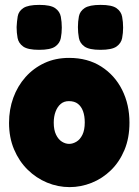

<svg xmlns="http://www.w3.org/2000/svg" viewBox="-20 -748 567 786"><path d="M265 18Q217 18 172.5 -0.5Q128 -19 93 -53.5Q58 -88 37.5 -136.5Q17 -185 17 -245Q17 -300 34.5 -348Q52 -396 84.5 -432.5Q117 -469 162 -490Q207 -511 263 -511Q339 -511 394.5 -475.5Q450 -440 480 -380Q510 -320 510 -246Q510 -183 489.5 -134Q469 -85 434 -51Q399 -17 355 0.5Q311 18 265 18ZM263 -159Q278 -159 293 -168Q308 -177 317.5 -196.5Q327 -216 327 -247Q327 -273 320 -292.5Q313 -312 299 -323Q285 -334 262 -334Q242 -334 228.5 -322.5Q215 -311 207.5 -291Q200 -271 200 -246Q200 -216 209.5 -196.5Q219 -177 233.5 -168Q248 -159 263 -159ZM391 -544Q345 -544 326 -557.5Q307 -571 303 -592.5Q299 -614 299 -637Q299 -660 303 -681Q307 -702 326.5 -715Q346 -728 392 -728Q438 -728 457 -714.5Q476 -701 480 -679.5Q484 -658 484 -635Q484 -613 480 -592Q476 -571 457 -557.5Q438 -544 391 -544ZM140 -544Q94 -544 75 -557.5Q56 -571 52 -592.5Q48 -614 48 -637Q49 -660 52.5 -681Q56 -702 75.5 -715Q95 -728 141 -728Q187 -728 206 -714.5Q225 -701 229 -679.5Q233 -658 233 -635Q233 -613 229 -592Q225 -571 206 -557.5Q187 -544 140 -544Z"/></svg>

Font: Fredoka SemiCondensed
Style: Bold
Weight: 700
Width: 4
Designer: Ben Nathan
Foundry: Milena B. Brandão, Ben Nathan
Version: Version 2.001